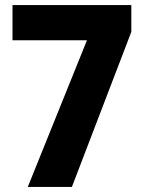

<svg xmlns="http://www.w3.org/2000/svg" viewBox="-20 -733 566 753"><path d="M321 -575 89 0H262L495 -608V-713H29V-575Z"/></svg>

Font: Noto Sans Gurmukhi UI SemiCondensed ExtraBold
Style: Regular
Weight: 800
Width: 4
Designer: Jelle Bosma - Monotype Design Team
Foundry: Monotype Imaging Inc.
Version: Version 2.004